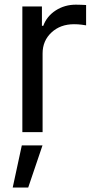

<svg xmlns="http://www.w3.org/2000/svg" viewBox="-20 -574 416 834"><path d="M77.1 0V-545.9H162.1V-461.9H168Q183.1 -503.4 221.9 -528.6Q260.7 -553.7 309.6 -553.7Q319.3 -553.7 332.8 -553.2Q346.2 -552.7 354 -552.2V-463.9Q350.1 -464.8 334.5 -466.8Q318.8 -468.8 301.3 -468.8Q242.2 -468.8 203.6 -432.9Q165 -397 165 -341.8V0ZM35.2 240.7 74.7 57.6H164.6L102.5 240.7Z"/></svg>

Font: Inter-Regular
Style: Regular
Weight: 400
Designer: Rasmus Andersson
Foundry: rsms
Version: Version 4.000;git-a52131595